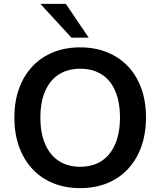

<svg xmlns="http://www.w3.org/2000/svg" viewBox="-20 -959 825 989"><path d="M393 10Q316 10 253.5 -15.5Q191 -41 146.5 -89Q102 -137 78 -204Q54 -271 54 -353Q54 -436 78 -502.5Q102 -569 146.5 -616.5Q191 -664 253.5 -689.5Q316 -715 393 -715Q470 -715 532.5 -689.5Q595 -664 639.5 -617Q684 -570 708 -503.5Q732 -437 732 -354Q732 -271 708 -204Q684 -137 639.5 -89Q595 -41 532.5 -15.5Q470 10 393 10ZM393 -100Q458 -100 503.5 -130Q549 -160 573.5 -217Q598 -274 598 -353Q598 -433 574 -489.5Q550 -546 504 -575.5Q458 -605 393 -605Q329 -605 283 -575.5Q237 -546 212.5 -489.5Q188 -433 188 -353Q188 -274 212.5 -217Q237 -160 283 -130Q329 -100 393 -100ZM348 -765 188 -939H319L437 -765Z"/></svg>

Font: Nunito Sans 12pt ExtraLight
Style: Regular
Weight: 200
Designer: Vernon Adams
Foundry: Vernon Adams
Version: Version 3.101;gftools[0.9.27]